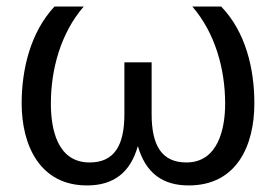

<svg xmlns="http://www.w3.org/2000/svg" viewBox="-20 -550 841 585"><path d="M245 15C325 15 377 -23 400 -105C424 -22 476 15 555 15C701 15 755 -106 755 -235C755 -340 729 -452 654 -530H566C636 -449 666 -339 666 -234C666 -157 644 -55 548 -55C474 -55 442 -105 442 -202V-360H359V-202C359 -105 327 -55 253 -55C155 -55 135 -156 135 -234C135 -339 165 -449 235 -530H146C73 -452 46 -339 46 -235C46 -108 101 15 245 15Z"/></svg>

Font: Cheyenne Sans
Style: Regular
Weight: 400
Designer: The Public Sans project authors (U.S. Web Design System), Libre Franklin designed by Pablo Impallari and Rodrigo Fuenzal
Foundry: The Cheyenne Sans Project Authors
Version: Version 2.007